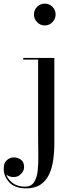

<svg xmlns="http://www.w3.org/2000/svg" viewBox="-94 -780 410 1060"><path d="M93.5 -700Q93.5 -725 111 -742.5Q128.5 -760 153.5 -760Q178 -760 195.5 -742.5Q213 -725 213 -700Q213 -675.5 195.5 -657.5Q178 -639.5 153.5 -639.5Q128.5 -639.5 111 -657.5Q93.5 -675.5 93.5 -700ZM206 -460V11.5Q206 60.5 199.5 105.2Q193 150 176.2 184.8Q159.5 219.5 128.8 239.8Q98 260 49.5 260Q-11.5 260 -42.5 226.8Q-73.5 193.5 -73.5 151Q-73.5 120 -56.5 104.5Q-39.5 89 -16.5 89Q2 89 20.5 101Q39 113 39 143Q39 162 22.8 179.8Q6.5 197.5 -18.5 197.5Q-44 197.5 -59.5 183Q-49.5 212 -23 231.2Q3.5 250.5 44 250.5Q77.5 250.5 93.5 226.5Q109.5 202.5 114 162.8Q118.5 123 117.5 75.2Q116.5 27.5 116.5 -20V-451H34V-460Z"/></svg>

Font: Bodoni* 24pt
Style: Regular
Weight: 400
Version: Version 2.3